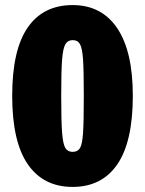

<svg xmlns="http://www.w3.org/2000/svg" viewBox="-20 -716 571 756"><path d="M503 -339Q503 -158 442 -69Q381 20 266 20Q151 20 89.5 -69Q28 -158 28 -339Q28 -519 89 -607.5Q150 -696 266 -696Q380 -696 441.5 -605Q503 -514 503 -339ZM221 -339Q221 -240 224.5 -194Q228 -148 237.5 -133Q247 -118 266 -118Q286 -118 295 -133Q304 -148 307 -192.5Q310 -237 310 -339Q310 -437 307 -481.5Q304 -526 295 -542Q286 -558 266 -558Q247 -558 237.5 -542Q228 -526 224.5 -481Q221 -436 221 -339Z"/></svg>

Font: Fira Sans Extra Condensed Black
Style: Regular
Weight: 900
Width: 1
Designer: Carrois Corporate & Edenspiekermann AG
Foundry: Carrois Corporate GbR & Edenspiekermann AG
Version: Version 4.203